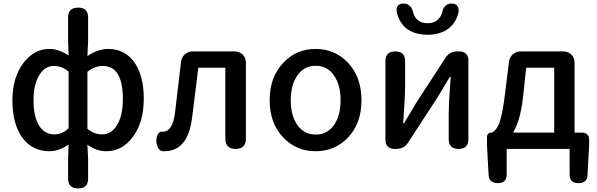

<svg xmlns="http://www.w3.org/2000/svg" viewBox="-20 -840 3365 1083"><path d="M421 223Q364 223 364 167V57L367 -25Q313 13 259 13Q163 13 107 -62Q50 -139 50 -274Q50 -404 113 -486Q173 -564 259 -564Q312 -564 367 -527L364 -608V-741Q364 -797 421 -797Q477 -797 477 -741V-702V-608L473 -524Q534 -564 590 -564Q685 -564 739 -487Q791 -412 791 -284Q791 -147 727 -65Q668 13 579 13Q525 13 473 -24L477 57V167Q477 223 421 223ZM287 -82Q332 -82 367 -117V-276V-436Q331 -468 283 -468Q234 -468 202 -417Q169 -363 169 -276Q169 -183 200 -132.5Q231 -82 287 -82ZM556 -82Q608 -82 640 -134Q673 -187 673 -282Q673 -468 560 -468Q514 -468 473 -435V-274V-114Q510 -82 556 -82Z M897 13Q875 9 867 -17Q859 -40 864 -66Q867 -79 875 -89Q884 -99 895 -97Q896 -97 897 -97Q954 -97 967 -203Q979 -298 1001 -490Q1004 -517 1022.5 -533.5Q1041 -550 1068 -550H1187H1302Q1331 -550 1349 -532Q1367 -514 1367 -485V-58Q1367 0 1309 0Q1251 0 1251 -58V-458H1098Q1097 -445 1094 -420Q1074 -254 1063 -172Q1039 13 906 13Q902 13 897 13Z M1760 13Q1653 13 1580 -62Q1501 -143 1501 -274Q1501 -407 1580 -488Q1653 -564 1760 -564Q1868 -564 1941 -488Q2019 -407 2019 -274Q2019 -143 1941 -62Q1867 13 1760 13ZM1760 -81Q1825 -81 1863 -133.5Q1901 -186 1901 -274Q1901 -363 1863 -415Q1826 -469 1760 -469Q1696 -469 1658 -415.5Q1620 -362 1620 -274.5Q1620 -187 1658 -134Q1696 -81 1760 -81Z M2203 0Q2181 0 2167.5 -13.5Q2154 -27 2154 -49V-495Q2154 -550 2210 -550Q2265 -550 2265 -495V-345Q2265 -296 2256 -174Q2255 -155 2254 -145H2259Q2269 -162 2294.5 -204Q2320 -246 2329 -262L2493 -514Q2516 -550 2559 -550H2572Q2595 -550 2608.5 -536.5Q2622 -523 2622 -500V-275V-55Q2622 0 2567 0Q2511 0 2511 -55V-205Q2511 -253 2520 -374Q2521 -395 2522 -406H2517Q2467 -321 2447 -289L2282 -36Q2259 0 2216 0ZM2392 -644Q2302 -644 2255 -696Q2229 -726 2218 -770Q2210 -820 2258 -820Q2279 -820 2294 -804Q2307 -790 2311 -767Q2329 -709 2392 -709Q2453 -709 2473 -766Q2476 -789 2490 -804.5Q2504 -820 2526 -820Q2573 -820 2566 -769Q2552 -712 2511 -680Q2465 -644 2392 -644Z M2788 193Q2739 193 2736 146L2727 -18V-66Q2727 -92 2753 -92H2756Q2781 -106 2796 -145Q2815 -196 2829 -314L2851 -491Q2854 -517 2872.5 -533.5Q2891 -550 2918 -550H3039H3156Q3185 -550 3203 -532Q3221 -514 3221 -485V-92H3265Q3282 -92 3292.5 -81.5Q3303 -71 3303 -54V-18L3294 146Q3293 193 3243 193Q3193 193 3193 144V0H2838V144Q2838 193 2788 193ZM2874 -92H2990H3106V-458H2948L2930 -290Q2915 -159 2874 -92Z"/></svg>

Font: GenSenRounded TW M
Style: Regular
Weight: 500
Version: Version 1.501;PS 1;hotconv 16.6.51;makeotf.lib2.5.65220